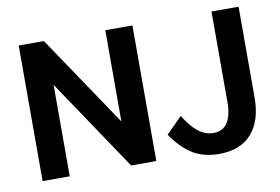

<svg xmlns="http://www.w3.org/2000/svg" viewBox="-76 -828 1424 976"><g transform="rotate(-10 636.0 -340.0)"><path d="M73 -700H203L520 -229V-700H660V0H530L213 -472V0H73ZM822 -204Q856 -148 892.5 -119Q929 -90 971 -90Q1021 -90 1044.5 -127Q1068 -164 1068 -232V-700H1208V-232Q1208 -113 1150.5 -46.5Q1093 20 981 20Q903 20 846 -14.5Q789 -49 740 -122Z"/></g></svg>

Font: Moderustic SemiBold
Style: Regular
Weight: 600
Designer: Tural Alisoy
Foundry: TAFT Foundry
Version: Version 2.120